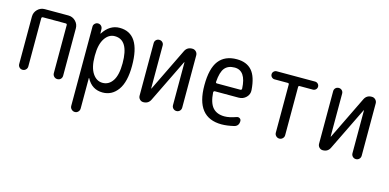

<svg xmlns="http://www.w3.org/2000/svg" viewBox="-70 -930 3141 1550"><g transform="rotate(15 1500.0 -155.0)"><path d="M66.4 -38.1V-434.6Q66.4 -469.7 91.3 -494.6Q116.2 -519.5 151.4 -519.5H348.6Q383.8 -519.5 408.7 -494.6Q433.6 -469.7 433.6 -434.6V-39.1Q433.6 -22.5 422.9 -11.2Q412.1 0 395 0Q377.9 0 366.7 -11.7Q355.5 -23.4 355.5 -39.1V-441.4Q355.5 -452.1 343.8 -452.1H154.3Q143.6 -452.1 142.6 -441.4V-38.1Q142.6 -22.5 131.3 -11.2Q120.1 0 104 0Q87.9 0 77.1 -11.2Q66.4 -22.5 66.4 -38.1Z M638.7 -264.6V-254.9Q638.7 -164.1 671.4 -114.7Q704.1 -65.4 754.9 -65.4Q807.6 -65.4 839.4 -113.8Q871.1 -162.1 871.1 -259.8Q871.1 -455.1 754.9 -455.1Q704.1 -455.1 671.4 -405.3Q638.7 -355.5 638.7 -264.6ZM559.6 179.7V-483.4Q559.6 -498 570.8 -508.8Q582 -519.5 596.7 -519.5Q612.3 -519.5 623 -509.3Q633.8 -499 634.8 -483.4L635.7 -446.3Q635.7 -445.3 636.7 -445.3Q638.7 -445.3 638.7 -446.3Q692.4 -530.3 775.4 -530.3Q950.2 -530.3 950.2 -259.8Q950.2 -125 901.9 -57.6Q853.5 9.8 775.4 9.8Q685.5 9.8 641.6 -74.2Q641.6 -75.2 639.6 -75.2Q638.7 -75.2 638.7 -74.2V179.7Q638.7 196.3 627.4 208Q616.2 219.7 600.1 219.7Q584 219.7 571.8 208Q559.6 196.3 559.6 179.7Z M1113.3 0Q1095.7 0 1083.5 -12.7Q1071.3 -25.4 1071.3 -43V-482.4Q1071.3 -498 1082 -508.8Q1092.8 -519.5 1108.9 -519.5Q1125 -519.5 1135.7 -508.8Q1146.5 -498 1146.5 -482.4V-124Q1146.5 -123 1147.5 -123Q1149.4 -123 1149.4 -124L1323.2 -481.4Q1341.8 -520.5 1385.7 -519.5Q1403.3 -519.5 1416 -506.8Q1428.7 -494.1 1428.7 -475.6V-39.1Q1428.7 -22.5 1417.5 -11.2Q1406.2 0 1390.1 0Q1374 0 1362.8 -11.2Q1351.6 -22.5 1351.6 -39.1V-396.5Q1351.6 -397.5 1350.6 -397.5Q1348.6 -397.5 1348.6 -396.5L1173.8 -38.1Q1156.2 0 1113.3 0Z M1754.9 -460.9Q1700.2 -460.9 1672.4 -427.2Q1644.5 -393.6 1638.7 -310.5Q1638.7 -299.8 1649.4 -299.8H1844.7Q1855.5 -299.8 1856.4 -311.5Q1849.6 -460.9 1754.9 -460.9ZM1769.5 9.8Q1554.7 9.8 1554.7 -259.8Q1554.7 -400.4 1605 -465.3Q1655.3 -530.3 1754.9 -530.3Q1836.9 -530.3 1880.9 -480.5Q1924.8 -430.7 1932.6 -320.3Q1935.5 -285.2 1910.2 -259.8Q1884.8 -234.4 1847.7 -234.4H1649.4Q1638.7 -234.4 1637.7 -221.7Q1643.6 -134.8 1677.7 -96.7Q1711.9 -58.6 1775.4 -58.6Q1816.4 -58.6 1873 -79.1Q1886.7 -84 1898.4 -76.7Q1910.2 -69.3 1910.2 -54.7Q1910.2 -13.7 1873 -3.9Q1814.5 9.8 1769.5 9.8Z M2089.8 -452.1Q2076.2 -452.1 2065.9 -461.9Q2055.7 -471.7 2055.7 -485.8Q2055.7 -500 2065.9 -509.8Q2076.2 -519.5 2089.8 -519.5H2410.2Q2423.8 -519.5 2434.1 -509.8Q2444.3 -500 2444.3 -485.8Q2444.3 -471.7 2434.1 -461.9Q2423.8 -452.1 2410.2 -452.1H2299.8Q2289.1 -452.1 2289.1 -441.4V-39.1Q2289.1 -22.5 2277.3 -11.2Q2265.6 0 2250 0Q2234.4 0 2222.7 -11.2Q2210.9 -22.5 2210.9 -39.1V-441.4Q2210.9 -452.1 2200.2 -452.1Z M2613.3 0Q2595.7 0 2583.5 -12.7Q2571.3 -25.4 2571.3 -43V-482.4Q2571.3 -498 2582 -508.8Q2592.8 -519.5 2608.9 -519.5Q2625 -519.5 2635.7 -508.8Q2646.5 -498 2646.5 -482.4V-124Q2646.5 -123 2647.5 -123Q2649.4 -123 2649.4 -124L2823.2 -481.4Q2841.8 -520.5 2885.7 -519.5Q2903.3 -519.5 2916 -506.8Q2928.7 -494.1 2928.7 -475.6V-39.1Q2928.7 -22.5 2917.5 -11.2Q2906.2 0 2890.1 0Q2874 0 2862.8 -11.2Q2851.6 -22.5 2851.6 -39.1V-396.5Q2851.6 -397.5 2850.6 -397.5Q2848.6 -397.5 2848.6 -396.5L2673.8 -38.1Q2656.2 0 2613.3 0Z"/></g></svg>

Font: Rounded-X Mgen+ 2m regular
Style: Regular
Weight: 400
Designer: [Source Han Sans]
Ryoko NISHIZUKA  (kana & ideographs); Paul D. Hunt (Latin, Greek & Cyrillic); Wenlong ZHANG  (bopomofo
Version: Version 1.059.20150602